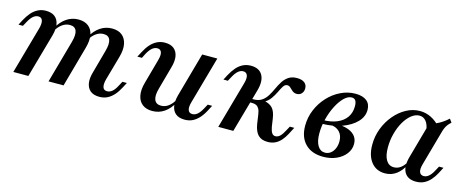

<svg xmlns="http://www.w3.org/2000/svg" viewBox="-33 -817 2924 1215"><g transform="rotate(15 1429.0 -209.5)"><path d="M625 11.3Q587.1 11.3 565.7 -6Q544.4 -23.4 539.1 -54.8Q533.9 -86.3 546 -127.4L587.9 -279.8Q601.6 -329 591.9 -354.4Q582.3 -379.8 549.2 -379.8Q523.4 -379.8 500.4 -363.7Q477.4 -347.6 458.1 -315.3L454 -333.1Q479.8 -379.8 514.9 -403.6Q550 -427.4 592.7 -427.4Q633.9 -427.4 658.5 -407.3Q683.1 -387.1 689.9 -351.2Q696.8 -315.3 683.1 -266.9L637.9 -106.5Q629 -72.6 635.1 -54Q641.1 -35.5 662.9 -35.5Q681.5 -35.5 697.2 -49.2Q712.9 -62.9 726.6 -90.3L741.9 -118.5H771L753.2 -84.7Q737.9 -54.8 719 -33.5Q700 -12.1 677 -0.4Q654 11.3 625 11.3ZM58.9 0 146 -309.7Q154.8 -342.7 148.8 -361.7Q142.7 -380.6 121 -380.6Q104 -380.6 87.9 -366.9Q71.8 -353.2 57.3 -325.8L41.9 -297.6H12.9L30.6 -331.5Q46.8 -361.3 65.3 -382.7Q83.9 -404 107.3 -415.7Q130.6 -427.4 158.9 -427.4Q196.8 -427.4 218.1 -410.1Q239.5 -392.7 244.8 -361.3Q250 -329.8 238.7 -288.7L157.3 0ZM289.5 0 367.7 -279.8Q381.5 -329.8 371.4 -354.8Q361.3 -379.8 329 -379.8Q302.4 -379.8 279.4 -363.7Q256.5 -347.6 237.1 -315.3L233.1 -333.1Q259.7 -379.8 294.8 -403.6Q329.8 -427.4 372.6 -427.4Q412.9 -427.4 437.9 -407.7Q462.9 -387.9 469.4 -351.6Q475.8 -315.3 462.1 -266.9L387.9 0Z M971 11.3Q930.6 11.3 905.6 -8.5Q880.6 -28.2 873.8 -64.5Q866.9 -100.8 880.6 -149.2L925 -309.7Q934.7 -343.5 928.6 -362.1Q922.6 -380.6 900.8 -380.6Q883.1 -380.6 866.9 -366.9Q850.8 -353.2 836.3 -325.8L821.8 -296.8H791.9L810.5 -331.5Q825.8 -361.3 844.8 -382.7Q863.7 -404 887.1 -415.7Q910.5 -427.4 938.7 -427.4Q976.6 -427.4 998 -409.7Q1019.4 -391.9 1024.6 -360.9Q1029.8 -329.8 1017.7 -287.9L975.8 -136.3Q962.1 -87.9 972.6 -61.7Q983.1 -35.5 1016.1 -35.5Q1042.7 -35.5 1064.9 -52Q1087.1 -68.5 1104.8 -100.8L1109.7 -83.1Q1083.9 -36.3 1049.2 -12.5Q1014.5 11.3 971 11.3ZM1183.1 11.3Q1146 11.3 1124.6 -6Q1103.2 -23.4 1098 -54.8Q1092.7 -86.3 1104 -127.4L1184.7 -416.1H1283.9L1196.8 -106.5Q1187.1 -72.6 1193.5 -54Q1200 -35.5 1221.8 -35.5Q1239.5 -35.5 1255.2 -49.2Q1271 -62.9 1285.5 -90.3L1300.8 -118.5H1329.8L1312.1 -84.7Q1296.8 -54.8 1277.8 -33.5Q1258.9 -12.1 1235.9 -0.4Q1212.9 11.3 1183.1 11.3Z M1726.6 11.3Q1686.3 11.3 1664.5 -10.9Q1642.7 -33.1 1634.7 -80.6L1625.8 -141.1Q1622.6 -164.5 1615.3 -177.4Q1608.1 -190.3 1597.2 -196Q1586.3 -201.6 1570.2 -201.6H1537.9L1543.5 -225.8H1571Q1604.8 -225.8 1625.8 -240.3Q1646.8 -254.8 1660.9 -277.8Q1675 -300.8 1686.7 -326.6Q1698.4 -352.4 1712.9 -375.4Q1727.4 -398.4 1749.2 -412.9Q1771 -427.4 1804 -427.4Q1835.5 -427.4 1852.8 -414.1Q1870.2 -400.8 1870.2 -376.6Q1870.2 -356.5 1858.1 -343.1Q1846 -329.8 1825.8 -329.8Q1812.9 -329.8 1804 -335.5Q1795.2 -341.1 1787.9 -348.8Q1780.6 -356.5 1773.4 -362.1Q1766.1 -367.7 1756.5 -367.7Q1741.1 -367.7 1730.6 -351.6Q1720.2 -335.5 1709.3 -312.1Q1698.4 -288.7 1681.9 -265.3Q1665.3 -241.9 1637.1 -226.6L1638.7 -234.7Q1676.6 -227.4 1695.6 -206.5Q1714.5 -185.5 1721 -141.1L1729 -87.1Q1733.9 -61.3 1742.3 -48.8Q1750.8 -36.3 1765.3 -36.3Q1781.5 -36.3 1795.2 -49.2Q1808.9 -62.1 1823.4 -90.3L1838.7 -118.5H1867.7L1843.5 -71.8Q1830.6 -47.6 1814.1 -28.6Q1797.6 -9.7 1776.2 0.8Q1754.8 11.3 1726.6 11.3ZM1401.6 0 1488.7 -309.7Q1498.4 -343.5 1491.5 -362.1Q1484.7 -380.6 1463.7 -380.6Q1446 -380.6 1430.2 -366.9Q1414.5 -353.2 1400 -325.8L1384.7 -297.6H1355.6L1373.4 -331.5Q1389.5 -361.3 1408.1 -382.7Q1426.6 -404 1450 -415.7Q1473.4 -427.4 1501.6 -427.4Q1556.5 -427.4 1577.8 -389.9Q1599.2 -352.4 1581.5 -288.7L1500 0Z M2090.3 11.3Q2015.3 11.3 1973 -31.5Q1930.6 -74.2 1930.6 -150Q1930.6 -204.8 1951.6 -254.8Q1972.6 -304.8 2008.5 -343.5Q2044.4 -382.3 2090.7 -404.8Q2137.1 -427.4 2187.1 -427.4Q2234.7 -427.4 2260.5 -406.9Q2286.3 -386.3 2286.3 -347.6Q2286.3 -303.2 2252.4 -267.7Q2218.5 -232.3 2160.1 -210.9Q2101.6 -189.5 2027.4 -188.7L2029 -212.9Q2083.9 -213.7 2122.6 -230.2Q2161.3 -246.8 2182.3 -277Q2203.2 -307.3 2203.2 -349.2Q2203.2 -374.2 2195.2 -386.3Q2187.1 -398.4 2170.2 -398.4Q2145.2 -398.4 2120.6 -374.2Q2096 -350 2075.4 -310.1Q2054.8 -270.2 2042.3 -221.8Q2029.8 -173.4 2029.8 -125.8Q2029.8 -74.2 2047.2 -45.6Q2064.5 -16.9 2095.2 -16.9Q2115.3 -16.9 2131.5 -29Q2147.6 -41.1 2156.9 -62.5Q2166.1 -83.9 2166.1 -109.7Q2166.1 -148.4 2144 -171.4Q2121.8 -194.4 2081.5 -196.8L2087.1 -208.9Q2141.1 -214.5 2179.8 -204.8Q2218.5 -195.2 2239.1 -173Q2259.7 -150.8 2259.7 -116.9Q2259.7 -81.5 2237.1 -52Q2214.5 -22.6 2176.2 -5.6Q2137.9 11.3 2090.3 11.3Z M2495.2 11.3Q2437.9 11.3 2404.8 -30.6Q2371.8 -72.6 2371.8 -143.5Q2371.8 -199.2 2391.1 -250Q2410.5 -300.8 2444 -340.7Q2477.4 -380.6 2520.2 -404Q2562.9 -427.4 2609.7 -427.4Q2648.4 -427.4 2683.1 -410.1Q2717.7 -392.7 2746 -360.5L2679 -316.1Q2675 -355.6 2657.7 -377Q2640.3 -398.4 2614.5 -398.4Q2587.1 -398.4 2561.3 -377.8Q2535.5 -357.3 2515.3 -322.2Q2495.2 -287.1 2483.5 -243.1Q2471.8 -199.2 2471.8 -152.4Q2471.8 -98.4 2489.5 -69.4Q2507.3 -40.3 2540.3 -40.3Q2563.7 -40.3 2583.9 -54.8Q2604 -69.4 2620.2 -98.4L2624.2 -82.3Q2602.4 -37.1 2569.8 -12.9Q2537.1 11.3 2495.2 11.3ZM2698.4 11.3Q2644.4 11.3 2623 -25.8Q2601.6 -62.9 2619.4 -127.4L2684.7 -361.3Q2719.4 -372.6 2749.2 -389.5Q2779 -406.5 2804 -429.8L2820.2 -407.3Q2808.1 -396.8 2799.6 -385.9Q2791.1 -375 2785.1 -361.3Q2779 -347.6 2774.2 -328.2L2712.1 -106.5Q2702.4 -72.6 2709.3 -54Q2716.1 -35.5 2737.9 -35.5Q2750.8 -35.5 2762.1 -42.7Q2773.4 -50 2783.1 -62.1Q2792.7 -74.2 2800.8 -90.3L2816.1 -118.5H2845.2L2825 -79.8Q2811.3 -53.2 2792.7 -32.3Q2774.2 -11.3 2751.2 0Q2728.2 11.3 2698.4 11.3Z"/></g></svg>

Font: Playfair 5pt SemiExpanded Light SemiBold
Style: Italic
Weight: 600
Italic angle: -15.6°
Version: Version 2.001;gftools[0.9.30]